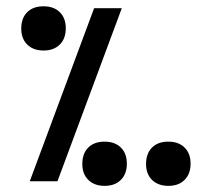

<svg xmlns="http://www.w3.org/2000/svg" viewBox="-20 -576 640 610"><path d="M279 -550H367L162.5 0H74.5ZM47.5 -485Q47.5 -518 66.2 -537Q85 -556 118.5 -556Q151 -556 170 -537.2Q189 -518.5 189 -486Q189 -453.5 170 -434.5Q151 -415.5 118.5 -415.5Q86 -415.5 66.8 -434.2Q47.5 -453 47.5 -485ZM444 -55Q444 -88 462.8 -107Q481.5 -126 515 -126Q547.5 -126 566.5 -107.2Q585.5 -88.5 585.5 -56Q585.5 -23.5 566.5 -4.5Q547.5 14.5 515 14.5Q482.5 14.5 463.2 -4.2Q444 -23 444 -55ZM241.5 -55Q241.5 -88 260.2 -107Q279 -126 312.5 -126Q345 -126 364 -107.2Q383 -88.5 383 -56Q383 -23.5 364 -4.5Q345 14.5 312.5 14.5Q280 14.5 260.8 -4.2Q241.5 -23 241.5 -55Z"/></svg>

Font: JuliaMono SemiBold
Style: Italic
Weight: 600
Italic angle: -9°
Monospace: yes
Designer: cormullion
Foundry: corm
Version: Version 0.056; ttfautohint (v1.8.4)